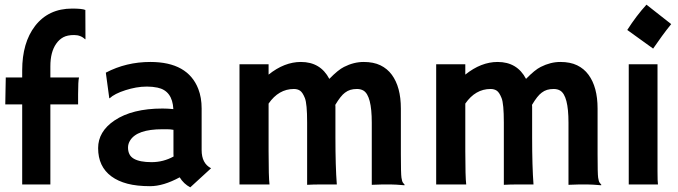

<svg xmlns="http://www.w3.org/2000/svg" viewBox="-20 -783 2877 815"><path d="M315.4 -454.1Q311.5 -439.9 311.5 -382.8V-339.8H193.8V0H74.2V-339.8H2.4Q2.9 -372.1 3.4 -397L4.4 -449.2V-454.1H74.2V-484.4Q74.2 -601.6 128.9 -672.9Q186 -746.6 286.1 -746.6Q328.6 -746.6 342.3 -740.7L342.8 -618.2L341.8 -615.7Q323.2 -634.3 294.7 -634.3Q266.1 -634.3 248.5 -624.8Q231 -615.2 218.8 -597.7Q193.8 -562.5 193.8 -501.5V-454.1Z M742.7 -30.3Q673.3 7.3 617.2 7.3Q561 7.3 521 -3.2Q481 -13.7 453.1 -34.2Q396.5 -75.7 396.5 -154.3Q396.5 -224.6 465.8 -271.5Q541 -322.3 669.9 -322.3L689.5 -321.8Q695.3 -321.3 702.6 -321Q710 -320.8 715.8 -319.8Q711.9 -397.9 648.4 -411.1Q627.4 -415.5 603.8 -415.5Q580.1 -415.5 557.4 -411.4Q534.7 -407.2 513.2 -400.4Q465.8 -385.3 445.3 -365.7L443.8 -366.7L429.2 -474.6Q515.6 -520 618.2 -520Q777.3 -520 821.8 -405.3Q835.9 -368.7 835.9 -322.8V-146Q835.9 -89.4 876 -68.8L787.6 12.2Q759.8 -2.4 742.7 -30.3ZM716.3 -231.9Q703.1 -234.4 689 -234.4H669.4Q561.5 -234.4 532.2 -186.5Q523.4 -172.4 523.4 -156.7Q523.4 -141.1 529.1 -129.2Q534.7 -117.2 547.9 -109.4Q573.2 -94.7 623.3 -94.7Q673.3 -94.7 716.8 -118.7Q716.3 -124 716.3 -129.9Z M1120.1 -141.1Q1120.1 -31.2 1124 0H996.6V-510.3H1120.1V-466.3Q1187 -520 1257.3 -520Q1340.3 -520 1377.9 -448.2Q1415.5 -486.8 1440.4 -499Q1481.9 -520 1523.7 -520Q1565.4 -520 1594.7 -505.9Q1624 -491.7 1643.1 -465.8Q1681.6 -413.6 1681.6 -322.3V-127.9Q1681.6 -45.4 1684.1 -28.8Q1686.5 -12.2 1690.7 -7.3Q1694.8 -2.4 1697.8 1.5L1696.8 3.4Q1657.7 0 1639.2 0H1602.5Q1584.5 0 1558.1 1.5V-262.7Q1558.1 -377 1522.9 -398.4Q1511.2 -405.3 1495.4 -405.3Q1479.5 -405.3 1467.3 -401.6Q1455.1 -397.9 1444.3 -389.6Q1426.3 -376.5 1403.3 -337.9Q1403.8 -334 1403.8 -330.1Q1403.8 -326.2 1403.8 -201.2Q1403.8 -76.2 1409.7 0Q1368.2 0 1339.1 0Q1310.1 0 1283.7 1.5V-263.2Q1283.7 -342.8 1274.2 -366.7Q1264.6 -390.6 1253.9 -397.9Q1243.2 -405.3 1227.5 -405.3Q1163.1 -405.3 1120.1 -343.3Z M1955.1 -141.1Q1955.1 -31.2 1959 0H1831.5V-510.3H1955.1V-466.3Q2022 -520 2092.3 -520Q2175.3 -520 2212.9 -448.2Q2250.5 -486.8 2275.4 -499Q2316.9 -520 2358.6 -520Q2400.4 -520 2429.7 -505.9Q2459 -491.7 2478 -465.8Q2516.6 -413.6 2516.6 -322.3V-127.9Q2516.6 -45.4 2519 -28.8Q2521.5 -12.2 2525.6 -7.3Q2529.8 -2.4 2532.7 1.5L2531.7 3.4Q2492.7 0 2474.1 0H2437.5Q2419.4 0 2393.1 1.5V-262.7Q2393.1 -377 2357.9 -398.4Q2346.2 -405.3 2330.3 -405.3Q2314.5 -405.3 2302.2 -401.6Q2290 -397.9 2279.3 -389.6Q2261.2 -376.5 2238.3 -337.9Q2238.8 -334 2238.8 -330.1Q2238.8 -326.2 2238.8 -201.2Q2238.8 -76.2 2244.6 0Q2203.1 0 2174.1 0Q2145 0 2118.7 1.5V-263.2Q2118.7 -342.8 2109.1 -366.7Q2099.6 -390.6 2088.9 -397.9Q2078.1 -405.3 2062.5 -405.3Q1998 -405.3 1955.1 -343.3Z M2642.6 -655.8Q2681.6 -716.8 2724.1 -763.2L2829.1 -680.7Q2808.1 -654.8 2790 -629.9Q2790 -629.9 2752.4 -576.7ZM2771 -54.7Q2771 -12.7 2772.9 0H2648.9V-510.3H2771Z"/></svg>

Font: Hammersmith One
Style: Regular
Weight: 400
Designer: Nicole Fally
Foundry: Nicole Fally
Version: Version 1.003